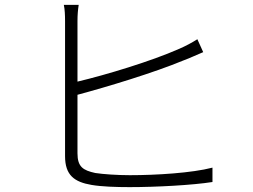

<svg xmlns="http://www.w3.org/2000/svg" viewBox="-20 -778 1040 788"><path d="M298 -389C418 -421 613 -480 733 -530C761 -540 791 -555 814 -564L790 -617C768 -603 742 -589 714 -577C601 -527 416 -471 298 -443V-691C298 -718 300 -739 303 -758H242C246 -739 247 -716 247 -691V-137C247 -59 285 -31 356 -19C397 -12 456 -10 512 -10C620 -10 770 -18 852 -31V-90C768 -68 620 -59 513 -59C461 -59 404 -63 371 -68C321 -79 298 -93 298 -149Z"/></svg>

Font: Genne Gothic Light
Style: Regular
Weight: 300
Designer: Ryoko NISHIZUKA (kana & ideographs); Paul D. Hunt (Latin, Greek & Cyrillic); Wenlong ZHANG (bopomofo); Sandoll Communica
Foundry: Adobe Systems Incorporated
Version: Version 1.004;PS 1.004;hotconv 16.6.51;makeotf.lib2.5.65220